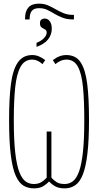

<svg xmlns="http://www.w3.org/2000/svg" viewBox="-20 -1027 540 1057"><path d="M118 -927Q118 -965 136.5 -986Q155 -1007 194 -1007Q222 -1007 244 -997.5Q266 -988 286.5 -976Q307 -964 330 -954.5Q353 -945 383 -945H387V-920H383Q349 -920 324.5 -929.5Q300 -939 280 -951Q260 -963 240.5 -972.5Q221 -982 195 -982Q167 -982 155 -967Q143 -952 143 -920H118ZM181 -791Q208 -802 222.5 -817.5Q237 -833 237 -847Q237 -860 228 -864.5Q219 -869 209.5 -875.5Q200 -882 200 -899Q200 -913 207.5 -919Q215 -925 225 -925Q243 -925 254 -910Q265 -895 265 -869Q265 -836 244.5 -810Q224 -784 181 -769ZM166 10Q135 10 110 -4.5Q85 -19 67 -58.5Q49 -98 39.5 -173Q30 -248 30 -368Q30 -484 40 -563Q50 -642 78 -683Q106 -724 158 -724Q193 -724 229 -696L214 -674Q186 -699 158 -699Q115 -699 93 -659Q71 -619 63.5 -544.5Q56 -470 56 -367Q56 -255 64 -185.5Q72 -116 87 -78.5Q102 -41 122 -27.5Q142 -14 166 -14Q191 -14 208 -24.5Q225 -35 237 -49V-303H263V-49Q274 -36 290.5 -25Q307 -14 336 -14Q361 -14 381 -29Q401 -44 415 -82.5Q429 -121 436.5 -189.5Q444 -258 444 -366Q444 -472 437 -546Q430 -620 409 -659.5Q388 -699 345 -699Q315 -699 285 -674L271 -696Q307 -724 345 -724Q397 -724 423.5 -684.5Q450 -645 460 -566Q470 -487 470 -368Q470 -257 461.5 -183.5Q453 -110 436.5 -67.5Q420 -25 394.5 -7.5Q369 10 336 10Q305 10 285.5 -0.5Q266 -11 250 -28Q234 -11 215 -0.5Q196 10 166 10Z"/></svg>

Font: Noto Sans Mono ExtraCondensed Thin
Style: Regular
Weight: 100
Width: 2
Designer: Monotype Design Team
Foundry: Monotype Imaging Inc.
Version: Version 2.014; ttfautohint (v1.8.4.7-5d5b)